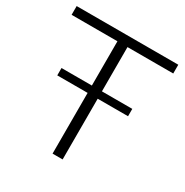

<svg xmlns="http://www.w3.org/2000/svg" viewBox="-169 -878 981 1016"><g transform="rotate(30 321.0 -370.0)"><path d="M290 0V-686.5H10V-740H631V-686.5H351.5V0ZM104.5 -371V-416H537V-371Z"/></g></svg>

Font: Encode Sans Expanded Light
Style: Regular
Weight: 300
Width: 7
Designer: Multiple Designers
Foundry: Impallari Type
Version: Version 3.000; ttfautohint (v1.8.3) -l 8 -r 50 -G 200 -x 14 